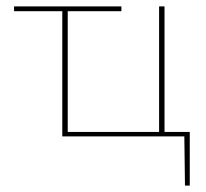

<svg xmlns="http://www.w3.org/2000/svg" viewBox="-20 -427 645 601"><path d="M574 154H559L557 0H175V-392H24V-407H360V-392H192V-14H478V-407H495V-14H574Z"/></svg>

Font: Ysabeau Thin
Style: Regular
Weight: 200
Designer: Christian Thalmann (Catharsis Fonts)
Version: Version 0.003